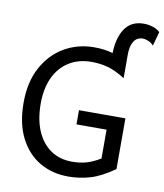

<svg xmlns="http://www.w3.org/2000/svg" viewBox="-97 -982 919 1074"><g transform="rotate(10 362.5 -445.0)"><path d="M622.6 -363.8V-75.7Q547.4 -22.9 487.3 -5.4Q427.2 12.2 363.8 12.2Q271.5 12.2 200 -30Q128.4 -72.3 87.4 -153.6Q46.4 -234.9 46.4 -351.6Q46.4 -468.8 91.3 -552.2Q136.2 -635.7 212.6 -680.4Q289.1 -725.1 382.3 -725.1Q441.9 -725.1 486.3 -711.7Q530.8 -698.2 573.7 -671.4V-583.5Q519 -618.2 475.1 -630.1Q431.2 -642.1 382.3 -642.1Q308.1 -642.1 253.9 -607.9Q199.7 -573.7 170.7 -511.5Q141.6 -449.2 141.6 -363.8Q141.6 -273.9 169.4 -208.7Q197.3 -143.6 248.5 -108.4Q299.8 -73.2 369.6 -73.2Q413.1 -73.2 449.2 -83Q485.4 -92.8 529.8 -119.6V-283.2H358.9V-363.8ZM573.7 -622.6 488.3 -698.2Q488.3 -793.5 524.4 -848.4Q560.5 -903.3 632.3 -903.3Q661.1 -903.3 686.3 -894.5Q711.4 -885.7 725.1 -871.6L703.1 -791Q692.4 -804.7 674.3 -812.5Q656.2 -820.3 642.1 -820.3Q607.9 -820.3 590.8 -793Q573.7 -765.6 573.7 -717.8Z"/></g></svg>

Font: Andika LitF DSA DSG
Style: Regular
Weight: 400
Designer: Victor Gaultney, Annie Olsen, Julie Remington, Don Collingsworth, Eric Hays, Becca Hirsbrunner
Foundry: SIL International
Version: Version 6.200 ; LitF DSA DSG; ttfautohint (v1.8.3.10-c5d8)